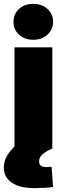

<svg xmlns="http://www.w3.org/2000/svg" viewBox="-31 -767 334 992"><path d="M43.9 0V-522.5H239.3V0ZM147.9 205.1Q71.8 205.1 30.3 177Q-11.2 148.9 -11.2 98.6Q-11.2 65.9 5.1 38.3Q21.5 10.7 47.4 -13.2L239.3 0Q200.2 18.1 185.5 33.2Q170.9 48.3 170.9 66.4Q170.9 81.5 180.2 88.9Q189.5 96.2 207.5 96.2Q214.4 96.2 221.4 95.7Q228.5 95.2 235.4 94.2L243.2 199.2Q224.1 202.1 196.5 203.6Q168.9 205.1 147.9 205.1ZM140.6 -561.5Q96.2 -561.5 67.4 -587.9Q38.6 -614.3 38.6 -654.3Q38.6 -694.8 67.4 -720.9Q96.2 -747.1 140.6 -747.1Q185.1 -747.1 214.1 -720.9Q243.2 -694.8 243.2 -654.3Q243.2 -614.3 214.1 -587.9Q185.1 -561.5 140.6 -561.5Z"/></svg>

Font: Inter 28pt Black
Style: Regular
Weight: 900
Designer: Rasmus Andersson
Foundry: rsms
Version: Version 4.001;git-66647c0bb